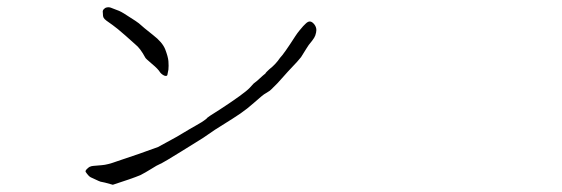

<svg xmlns="http://www.w3.org/2000/svg" viewBox="-20 -557 1540 526"><path d="M819.3 -423.8 804.7 -400.4Q797.9 -392.6 793.9 -387.7Q760.7 -352.5 757.8 -348.6Q739.3 -327.1 723.6 -312.5Q718.8 -307.6 714.8 -305.7Q710.9 -303.7 707 -300.8Q702.1 -298.8 675.8 -275.4Q657.2 -258.8 638.7 -246.1Q630.9 -240.2 568.4 -201.2Q543.9 -184.6 537.1 -179.7Q528.3 -173.8 477.5 -142.6Q426.8 -111.3 423.8 -110.4Q408.2 -103.5 393.6 -93.8Q377.9 -84 364.3 -77.1Q340.8 -67.4 289.1 -50.8Q261.7 -58.6 258.8 -58.6Q256.8 -57.6 228.5 -71.3Q222.7 -74.2 214.8 -85.9Q212.9 -88.9 218.3 -94.2Q223.6 -99.6 227.5 -100.6Q228.5 -101.6 235.4 -102.5Q248 -103.5 258.8 -104.5Q274.4 -105.5 300.8 -115.2Q304.7 -116.2 361.3 -135.7Q411.1 -153.3 413.1 -154.3L464.8 -182.6Q508.8 -209 514.6 -211.9Q536.1 -223.6 544.9 -231.4Q545.9 -232.4 546.4 -232.4Q546.9 -232.4 547.9 -234.4Q547.9 -235.4 582 -256.8Q649.4 -300.8 664.1 -316.4Q670.9 -324.2 674.8 -328.1Q675.8 -329.1 683.6 -335Q706.1 -355.5 707 -355.5Q708 -358.4 717.8 -367.2Q735.4 -380.9 747.1 -398.4Q757.8 -409.2 789.1 -458Q794.9 -466.8 799.8 -472.7Q812.5 -488.3 817.4 -492.2Q824.2 -499 830.1 -498Q835.9 -497.1 841.8 -489.3Q846.7 -482.4 846.7 -474.6Q846.7 -468.8 843.8 -460Q841.8 -454.1 835 -445.3Q824.2 -432.6 819.3 -423.8ZM350.6 -435.5Q347.7 -438.5 323.7 -459.5Q299.8 -480.5 288.6 -488.3Q277.3 -496.1 271.5 -500.5Q265.6 -504.9 263.7 -508.8Q261.7 -512.7 261.7 -522.5Q260.7 -527.3 263.7 -531.2Q268.6 -536.1 270.5 -536.1Q277.3 -538.1 283.2 -536.1Q291 -533.2 300.8 -529.3Q310.5 -526.4 328.1 -514.6Q357.4 -496.1 360.4 -493.2Q372.1 -482.4 399.4 -460.9Q424.8 -441.4 432.6 -421.9Q440.4 -401.4 441.4 -389.6Q442.4 -376 441.4 -366.2Q439.5 -356.4 438.5 -351.6Q437.5 -347.7 430.7 -349.6Q423.8 -352.5 418.9 -358.4Q413.1 -368.2 396.5 -381.8Q377.9 -397.5 377.9 -399.4Q364.3 -424.8 350.6 -435.5Z"/></svg>

Font: ToneOZ-Zhuyin-Tsuipita-TC
Style: Regular
Weight: 400
Designer: ÂÆ£ÂøóÂáåJeffrey Xuan(jeffreyx@gmail.com, ToneOZ.com) ÈòøÂù§(cjkFonts)
Foundry: ToneOZ
Version: Version 0.240710